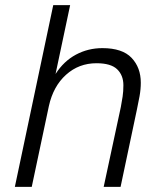

<svg xmlns="http://www.w3.org/2000/svg" viewBox="-20 -730 640 750"><path d="M38 0 188 -710H254L197 -441Q229 -491 276.5 -516.5Q324 -542 380 -542Q458 -542 494 -504Q530 -466 530 -407Q530 -381 525 -353.5Q520 -326 515 -303L451 0H385L452 -312Q456 -333 459 -353Q462 -373 462 -397Q462 -436 437.5 -459.5Q413 -483 357 -483Q288 -483 238 -438Q188 -393 171 -316L104 0Z"/></svg>

Font: Geist Mono Light
Style: Italic
Weight: 300
Italic angle: -12°
Monospace: yes
Designer: Basement.studio, Andrés Briganti, Mateo Zaragoza
Foundry: Basement.studio, Vercel, Andrés Briganti, Guido Ferreyra, Mateo Zaragoza
Version: Version 1.500; ttfautohint (v1.8.4.7-5d5b)